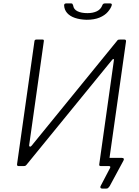

<svg xmlns="http://www.w3.org/2000/svg" viewBox="-20 -974 818 1126"><path d="M580 132Q572 132 569.5 127.5Q567 123 570 117L626 10Q628 5 626 2.5Q624 0 619 0H585L618 -61Q615 -48 625 -48H695Q703 -48 705.5 -44Q708 -40 704 -32L623 118Q618 125 614 128.5Q610 132 603 132ZM230 -742Q239 -742 237 -732L151 -122Q150 -117 154.5 -114.5Q159 -112 165 -119L666 -734Q670 -740 673.5 -741Q677 -742 683 -742H710Q720 -742 719 -731L617 -11Q616 -5 613.5 -2.5Q611 0 606 0H572Q566 0 563.5 -2.5Q561 -5 562 -10L648 -621Q649 -627 645.5 -628Q642 -629 636 -621L135 -7Q130 -1 125 -0.5Q120 0 114 0H89Q79 0 80 -11L182 -732Q183 -742 193 -742ZM488 -858Q449 -859 419.5 -869Q390 -879 373.5 -898Q357 -917 356 -943Q356 -948 359 -951Q362 -954 368 -954H397Q403 -954 405 -951Q407 -948 409 -942Q412 -919 434.5 -908Q457 -897 493 -897Q525 -897 548 -908Q571 -919 580 -943Q582 -949 586 -951.5Q590 -954 595 -954H626Q632 -954 634.5 -951Q637 -948 635 -942Q630 -925 612.5 -904.5Q595 -884 564 -871Q533 -858 488 -858Z"/></svg>

Font: Libre Franklin ExtraLight
Style: Italic
Weight: 250
Italic angle: -8°
Designer: Pablo Impallari, Rodrigo Fuenzalida, Nhung Nguyen
Foundry: Impallari Type
Version: Version 3.000